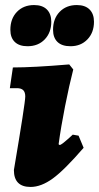

<svg xmlns="http://www.w3.org/2000/svg" viewBox="-20 -728 392 760"><path d="M268 -195 291 -191 311 -143Q235 -55 189 -21.5Q143 12 101 12Q35 12 35 -55Q80 -321 80 -346Q80 -363 72 -371Q64 -379 47 -379H19L31 -461Q112 -461 254 -473L270 -453Q254 -391 237.5 -307.5Q221 -224 212 -157L216 -154Q220 -154 231.5 -163Q243 -172 268 -195ZM21 -610Q21 -654 47 -681Q73 -708 115 -708Q148 -708 165.5 -690.5Q183 -673 183 -642Q183 -599 157 -572Q131 -545 89 -545Q56 -545 38.5 -562Q21 -579 21 -610ZM190 -610Q190 -654 216 -681Q242 -708 284 -708Q317 -708 334.5 -690.5Q352 -673 352 -642Q352 -599 326 -572Q300 -545 259 -545Q225 -545 207.5 -562Q190 -579 190 -610Z"/></svg>

Font: Alegreya Black
Style: Italic
Weight: 900
Italic angle: -7°
Designer: Juan Pablo del Peral
Foundry: Huerta Tipografica
Version: Version 2.007; ttfautohint (v1.6)